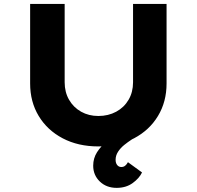

<svg xmlns="http://www.w3.org/2000/svg" viewBox="-20 -720 975 952"><path d="M558.5 211.5Q507.6 211.5 474.9 180Q442.1 148.4 442.1 101.4Q442.1 64.6 461.2 34.6Q480.4 4.6 510.7 -19.9Q541.1 -44.3 574.9 -63.5Q608.7 -82.6 638 -98.9L663.6 -46.6Q650.3 -39.5 632.2 -27.6Q614.1 -15.8 595.8 -1.1Q577.6 13.6 565.4 32.3Q553.2 50.9 553.2 72.2Q553.2 88.4 561 98.2Q568.9 108.1 581.4 108.1Q592.9 108.1 600.7 101.6Q608.6 95.2 614.4 84.2L684.2 135.1Q670.6 163.9 637.8 187.7Q605 211.5 558.5 211.5ZM467.6 6Q367.5 6 290.9 -34.2Q214.4 -74.4 171.9 -144.9Q129.4 -215.4 129.4 -306V-700.4H300.6V-312Q300.6 -263.1 322.5 -225.2Q344.4 -187.3 382.2 -166.1Q420.1 -144.9 467.6 -144.9Q517 -144.9 556.2 -166.1Q595.3 -187.3 617.5 -225.2Q639.7 -263.1 639.7 -312V-700.4H805.9V-306Q805.9 -215.4 763.3 -144.9Q720.8 -74.4 644.6 -34.2Q568.4 6 467.6 6Z"/></svg>

Font: Lexend Giga
Style: Regular
Weight: 400
Designer: Bonnie Shaver-Troup, Thomas Jockin
Foundry: Lexend
Version: Version 1.007